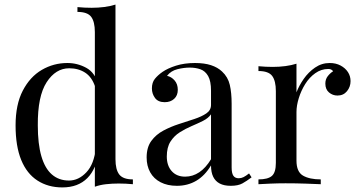

<svg xmlns="http://www.w3.org/2000/svg" viewBox="-20 -804 1564 838"><path d="M484 -784V-109Q484 -64 500.5 -42.5Q517 -21 560 -21V0Q529 -3 498 -3Q469 -3 442.5 0Q416 3 394 11V-664Q394 -709 378 -730.5Q362 -752 318 -752V-773Q350 -770 380 -770Q409 -770 435.5 -773.5Q462 -777 484 -784ZM274 -529Q318 -529 356.5 -508Q395 -487 408 -436L395 -426Q381 -468 351.5 -487Q322 -506 282 -506Q223 -506 183.5 -445Q144 -384 145 -257Q145 -176 160.5 -122.5Q176 -69 206.5 -42.5Q237 -16 281 -16Q323 -16 357 -52Q391 -88 398 -158L410 -144Q402 -68 361.5 -27Q321 14 252 14Q190 14 143.5 -16Q97 -46 72.5 -106Q48 -166 48 -257Q48 -348 79.5 -408.5Q111 -469 162.5 -499Q214 -529 274 -529Z M752 7Q711 7 681 -8.5Q651 -24 635.5 -52Q620 -80 620 -117Q620 -161 640.5 -189Q661 -217 693 -234Q725 -251 760.5 -262.5Q796 -274 828 -284.5Q860 -295 880.5 -309Q901 -323 901 -346V-408Q901 -450 888.5 -472Q876 -494 855 -501.5Q834 -509 808 -509Q783 -509 754.5 -502Q726 -495 709 -473Q728 -469 742 -453Q756 -437 756 -412Q756 -387 740 -372.5Q724 -358 699 -358Q670 -358 656.5 -376.5Q643 -395 643 -418Q643 -444 656 -460Q669 -476 689 -490Q712 -506 748.5 -517.5Q785 -529 831 -529Q872 -529 901 -519.5Q930 -510 949 -492Q975 -468 983 -433.5Q991 -399 991 -351V-73Q991 -48 998.5 -37Q1006 -26 1022 -26Q1033 -26 1043 -31Q1053 -36 1067 -47L1078 -30Q1057 -14 1038 -3.5Q1019 7 987 7Q958 7 939 -3Q920 -13 910.5 -32.5Q901 -52 901 -82Q874 -37 836.5 -15Q799 7 752 7ZM788 -33Q821 -33 849.5 -52Q878 -71 901 -109V-305Q889 -288 866 -276.5Q843 -265 816 -253.5Q789 -242 764.5 -226.5Q740 -211 724 -186Q708 -161 708 -121Q708 -81 729.5 -57Q751 -33 788 -33Z M1419 -529Q1446 -529 1466.5 -518Q1487 -507 1498.5 -489.5Q1510 -472 1510 -450Q1510 -425 1494.5 -406Q1479 -387 1453 -387Q1432 -387 1416 -400.5Q1400 -414 1400 -439Q1400 -458 1410.5 -471.5Q1421 -485 1434 -493Q1427 -503 1413 -503Q1382 -503 1356 -484.5Q1330 -466 1312 -437Q1294 -408 1284 -375.5Q1274 -343 1274 -315V-103Q1274 -54 1302.5 -37.5Q1331 -21 1380 -21V0Q1357 -1 1315 -2.5Q1273 -4 1226 -4Q1192 -4 1158.5 -2.5Q1125 -1 1108 0V-21Q1149 -21 1166.5 -36Q1184 -51 1184 -93V-406Q1184 -451 1168 -472.5Q1152 -494 1108 -494V-515Q1140 -512 1170 -512Q1199 -512 1225.5 -515.5Q1252 -519 1274 -526V-401Q1285 -430 1305.5 -459.5Q1326 -489 1355 -509Q1384 -529 1419 -529Z"/></svg>

Font: Playfair Display
Style: Regular
Weight: 400
Designer: Claus Eggers Sørensen
Foundry: Claus Eggers Sørensen
Version: Version 1.203